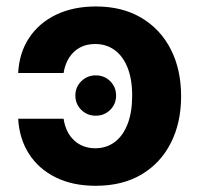

<svg xmlns="http://www.w3.org/2000/svg" viewBox="-20 -573 627 603"><path d="M280.7 10.5Q208.1 10.5 154.7 -16Q101.3 -42.5 70.9 -90Q40.6 -137.5 37.1 -200.2H179.7Q186.2 -156.6 213 -132Q239.8 -107.4 278.9 -107.4Q314.4 -107.4 340.4 -127Q366.5 -146.6 380.8 -183.6Q395.1 -220.6 395.1 -272.5Q395.1 -324.2 380.6 -360.5Q366.1 -396.9 340 -415.8Q314 -434.8 278.9 -434.8Q251.2 -434.8 230.5 -423.4Q209.8 -412 196.9 -391.5Q184 -371 179.7 -343.8H37.1Q40.3 -407 71.4 -454Q102.4 -500.9 156.2 -526.8Q210 -552.7 281.1 -552.7Q364.1 -552.7 424.1 -517Q484.1 -481.3 516.5 -417.9Q548.8 -354.5 548.8 -270.7Q548.8 -187.7 516.7 -124.4Q484.7 -61 424.7 -25.2Q364.6 10.5 280.7 10.5ZM280.7 -209.6Q254 -209.6 235.4 -227.9Q216.7 -246.3 216.7 -272.9Q216.7 -299.6 235.4 -318Q254 -336.3 280.7 -336.3Q307.6 -336.3 326.1 -318Q344.6 -299.6 344.6 -272.9Q344.6 -246.3 326.1 -227.9Q307.6 -209.6 280.7 -209.6Z"/></svg>

Font: Inter V
Style: 
Weight: 400
Designer: Rasmus Andersson
Foundry: rsms
Version: Version 4.000;git-a3f224843